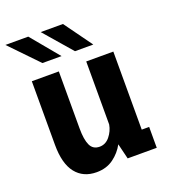

<svg xmlns="http://www.w3.org/2000/svg" viewBox="-131 -803 813 912"><g transform="rotate(-20 275.0 -347.0)"><path d="M202 11.5Q134.5 11.5 97 -36Q59.5 -83.5 59.5 -178.5V-500H196V-212Q196 -155.5 209.5 -126.5Q223 -97.5 256.5 -97.5Q287 -97.5 308 -123.5Q329 -149.5 334.5 -181.5V-500H471.5V-105.5H509V0H362L343 -78Q323 -40.5 287.5 -14.5Q252 11.5 202 11.5ZM301 -564 179 -705H291.5L393.5 -564ZM136.5 -564 0.5 -705H116L233 -564Z"/></g></svg>

Font: Trispace SemiCondensed SemiBold
Style: Regular
Weight: 600
Width: 4
Designer: Tyler Finck
Foundry: Etcetera Type Company
Version: Version 1.210; ttfautohint (v1.8.3)